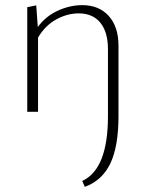

<svg xmlns="http://www.w3.org/2000/svg" viewBox="-20 -435 567 747"><path d="M300 -415Q365 -415 403 -373Q441 -331 441 -257V17Q441 134 409.5 200.5Q378 267 310 292L300 269Q400 223 400 17V-244Q400 -310 370.5 -346.5Q341 -383 286 -383Q242 -383 199 -359.5Q156 -336 128 -289V0H86V-407L121 -414L127 -330Q159 -373 206 -394Q253 -415 300 -415Z"/></svg>

Font: EauTest Light
Style: Regular
Weight: 300
Designer: Christian Thalmann (Catharsis Fonts)
Version: Version 0.001;PS 000.001;hotconv 1.0.88;makeotf.lib2.5.64775